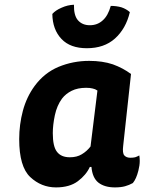

<svg xmlns="http://www.w3.org/2000/svg" viewBox="-20 -776 613 815"><path d="M536.1 -461.9Q502 -487.3 459 -502.9Q415 -517.6 358.4 -517.6Q290 -517.6 228.5 -492.2Q168 -466.8 127 -411.1Q92.8 -364.3 77.1 -305.7Q61.5 -247.1 61.5 -185.5Q61.5 -68.4 108.4 -24.4Q155.3 19.5 217.8 19.5Q275.4 19.5 310.5 -6.8Q345.7 -33.2 361.3 -67.4Q363.3 -67.4 368.2 -67.4Q372.1 -21.5 397.5 -1Q423.8 19.5 467.8 19.5Q493.2 19.5 510.7 14.6Q528.3 9.8 543.9 1Q558.6 -16.6 567.4 -51.8Q573.2 -74.2 573.2 -92.8Q573.2 -105.5 571.3 -116.2Q562.5 -111.3 553.7 -108.4Q544.9 -106.4 533.2 -106.4Q516.6 -106.4 507.8 -116.2Q499 -126 502.9 -157.2Q513.7 -258.8 536.1 -461.9ZM364.3 -154.3Q348.6 -133.8 327.1 -121.1Q306.6 -108.4 276.4 -108.4Q239.3 -108.4 221.7 -131.8Q204.1 -154.3 204.1 -210.9Q204.1 -245.1 212.9 -287.1Q221.7 -328.1 243.2 -357.4Q258.8 -377.9 284.2 -390.6Q309.6 -403.3 345.7 -403.3Q362.3 -403.3 373 -400.4Q383.8 -398.4 393.6 -391.6Q383.8 -312.5 364.3 -154.3ZM293.9 -755.9Q266.6 -754.9 241.2 -743.2Q215.8 -732.4 202.1 -716.8Q203.1 -650.4 241.2 -610.4Q278.3 -571.3 348.6 -571.3Q421.9 -571.3 467.8 -612.3Q514.6 -654.3 531.2 -724.6Q515.6 -738.3 495.1 -745.1Q473.6 -751 450.2 -751Q438.5 -709 416 -689.5Q393.6 -668.9 361.3 -668.9Q329.1 -668.9 310.5 -690.4Q293 -710.9 293.9 -755.9Z"/></svg>

Font: cl
Style: Bold Italic
Weight: 400
Designer: Mitja Miklavcic
Version: Version 7.504; 2011; Build 1022